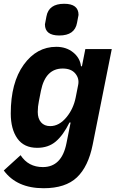

<svg xmlns="http://www.w3.org/2000/svg" viewBox="-24 -785 626 1017"><path d="M290 -597Q214 -597 214 -656Q214 -659 222 -698Q234 -765 316 -765Q392 -765 392 -706Q392 -703 384 -664Q372 -597 290 -597ZM173 -2Q103 -2 68 -51.5Q33 -101 33 -184Q33 -347 101.5 -442Q170 -537 274 -537Q327 -537 363.5 -507.5Q400 -478 405 -434H410L428 -525H568L467 -19Q444 97 383.5 154.5Q323 212 207 212Q65 212 -4 118L85 37Q126 100 203 100Q303 100 328 -26L350 -136H344Q311 -69 271.5 -35.5Q232 -2 173 -2ZM242 -117Q290 -117 329 -165Q365 -209 377 -269L390 -335Q397 -369 375 -395.5Q353 -422 308 -422Q217 -422 193 -305L182 -249Q176 -221 176 -192Q176 -157 193.5 -137Q211 -117 242 -117Z"/></svg>

Font: Aneliza
Style: Bold Italic
Weight: 700
Italic angle: -11.31°
Designer: Mike Abbink, Paul van der Laan, Pieter van Rosmalen
Foundry: Bold Monday
Version: Version 3.0